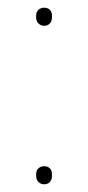

<svg xmlns="http://www.w3.org/2000/svg" viewBox="-20 -468 229 499"><path d="M95 -401Q86 -401 80 -407Q74 -413 74 -422V-428Q74 -437 80 -442.5Q86 -448 95 -448Q104 -448 109.5 -442.5Q115 -437 115 -428V-422Q115 -413 109.5 -407Q104 -401 95 -401ZM95 11Q86 11 80 5Q74 -1 74 -10V-16Q74 -25 80 -30.5Q86 -36 95 -36Q104 -36 109.5 -30.5Q115 -25 115 -16V-10Q115 -1 109.5 5Q104 11 95 11Z"/></svg>

Font: Sofia Sans Semi Condensed Thin
Style: Regular
Weight: 250
Version: Version 4.100